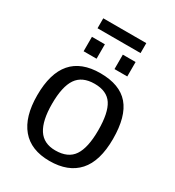

<svg xmlns="http://www.w3.org/2000/svg" viewBox="-193 -914 942 1036"><g transform="rotate(30 278.0 -396.0)"><path d="M514.2 -264.6Q514.2 -126 453.1 -58.1Q392.1 9.8 275.9 9.8Q160.2 9.8 101.1 -60.8Q42 -131.3 42 -264.6Q42 -538.1 278.8 -538.1Q399.9 -538.1 457 -471.4Q514.2 -404.8 514.2 -264.6ZM421.9 -264.6Q421.9 -374 389.4 -423.6Q356.9 -473.1 280.3 -473.1Q203.1 -473.1 168.7 -422.6Q134.3 -372.1 134.3 -264.6Q134.3 -160.2 168.2 -107.7Q202.1 -55.2 274.9 -55.2Q354 -55.2 387.9 -106Q421.9 -156.7 421.9 -264.6ZM412.1 -685.1V-595.2H332.5V-685.1ZM220.7 -685.1V-595.2H140.1V-685.1ZM143.1 -802.2H411.1V-740.2H143.1Z"/></g></svg>

Font: Arimo
Style: Regular
Weight: 400
Designer: Steve Matteson
Foundry: Monotype Imaging Inc.
Version: Version 1.33